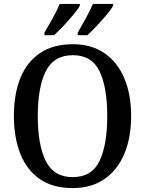

<svg xmlns="http://www.w3.org/2000/svg" viewBox="-20 -951 742 981"><path d="M351 10Q250 10 183.5 -36Q117 -82 84 -165Q51 -248 51 -359Q51 -470 84 -552Q117 -634 184 -679.5Q251 -725 352 -725Q447 -725 513.5 -679.5Q580 -634 615 -551.5Q650 -469 650 -358Q650 -247 615 -164.5Q580 -82 513.5 -36Q447 10 351 10ZM351 -46Q449 -46 488.5 -128.5Q528 -211 528 -358Q528 -505 488.5 -587Q449 -669 352 -669Q255 -669 214 -587Q173 -505 173 -358Q173 -211 214 -128.5Q255 -46 351 -46ZM377 -784Q397 -818 418.5 -857.5Q440 -897 455 -931H558V-921Q548 -904 524.5 -875.5Q501 -847 474 -818.5Q447 -790 426 -771H377ZM207 -784Q227 -818 249 -857.5Q271 -897 285 -931H388V-921Q378 -904 354.5 -875.5Q331 -847 304 -818.5Q277 -790 256 -771H207Z"/></svg>

Font: Noto Serif Khmer SemiCondensed Medium
Style: Regular
Weight: 500
Width: 4
Designer: Danh Hong and the Monotype Design Team
Foundry: Monotype Imaging Inc.
Version: Version 2.004; ttfautohint (v1.8.4.7-5d5b)